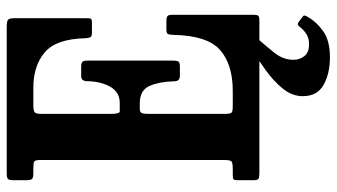

<svg xmlns="http://www.w3.org/2000/svg" viewBox="-235 -555 1000 570"><g transform="rotate(-90 265.0 -270.0)"><path d="M51 -671H34.5Q21 -671 18 -675.8Q15 -680.5 15 -693V-730Q15 -743 18.8 -746.5Q22.5 -750 35 -750H470.5Q487 -750 491.5 -746Q496 -742 496 -726V-516.5Q496 -504 494.8 -500.5Q493.5 -497 480.5 -497H453Q442 -497 439.5 -501.8Q437 -506.5 436.5 -516.5Q434.5 -603.5 394.5 -637.2Q354.5 -671 290 -671H236Q222 -671 217 -667.2Q212 -663.5 212 -648.5V-438.5Q212 -414.5 219.5 -414.5H244.5Q276 -414.5 292 -442Q308 -469.5 309 -510.5Q309 -529 323.5 -529H351.5Q362.5 -529 366.2 -525.5Q370 -522 370 -511.5V-256.5Q370 -244 367 -240Q364 -236 352.5 -236H324.5Q317 -236 312.8 -240Q308.5 -244 308.5 -255.5Q307.5 -296.5 295 -325.8Q282.5 -355 243 -355H226.5Q218 -355 215 -350Q212 -345 212 -331V-100.5Q212 -85.5 216 -82.2Q220 -79 235.5 -79H280Q359 -79 401.8 -116.8Q444.5 -154.5 446.5 -256Q447 -268.5 449.5 -272.2Q452 -276 462.5 -276H486.5Q498 -276 502 -273Q506 -270 506 -258V-18Q506 -6 503 -3Q500 0 488 0H36.5Q24 0 19.5 -2.5Q15 -5 15 -18V-64.5Q15 -75.5 18.5 -77.2Q22 -79 33 -79H49.5Q67 -79 71 -83Q75 -87 75 -105V-650.5Q75 -665.5 70.5 -668.2Q66 -671 51 -671ZM380 209.5Q332 209.5 298.2 190.8Q264.5 172 264.5 129Q264.5 96.5 287.8 68.5Q311 40.5 343.5 17.5Q376 -5.5 402.5 -23.5Q411 -29 419.5 -28.2Q428 -27.5 431 -24Q442.5 -13.5 431 -0.5Q414 19 393.2 44.8Q372.5 70.5 372.5 101Q372.5 120 383.5 133.8Q394.5 147.5 418.5 147.5Q437 147.5 449.5 139.2Q462 131 470 120Q477 110.5 484.5 116.5L499 127.5Q504 131 504 133.5Q504 136 501 141.5Q486 169 457.8 189.2Q429.5 209.5 380 209.5Z"/></g></svg>

Font: Besley* Condensed Semi
Style: Regular
Weight: 600
Width: 3
Designer: Owen Earl
Foundry: indestructible type*
Version: Version 3.000; ttfautohint (v1.8.3)